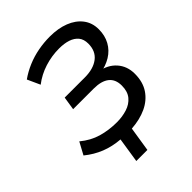

<svg xmlns="http://www.w3.org/2000/svg" viewBox="-244 -839 1126 1126"><g transform="rotate(-45 318.5 -276.5)"><path d="M216 161 240 6Q176 1 122 -20.5Q68 -42 20 -81L61 -157Q113 -114 171.5 -97Q230 -80 297 -80Q342 -80 381.5 -92.5Q421 -105 445 -134Q469 -163 469 -212Q469 -264 436 -290Q403 -316 340 -316H169L182 -399H349Q420 -399 462 -431Q504 -463 504 -525Q504 -561 486 -583Q468 -605 436.5 -615.5Q405 -626 362 -626Q301 -626 242.5 -607.5Q184 -589 136 -552L100 -631Q138 -658 183 -677Q228 -696 276.5 -705Q325 -714 373 -714Q442 -714 494.5 -693.5Q547 -673 577 -634Q607 -595 607 -541Q607 -489 585 -449Q563 -409 523 -384.5Q483 -360 430 -352V-367Q496 -356 534 -313Q572 -270 572 -207Q572 -139 541 -93Q510 -47 456.5 -22Q403 3 332 8L308 161Z"/></g></svg>

Font: Nunito Sans 12pt SemiBold
Style: Italic
Weight: 600
Italic angle: -9°
Designer: Vernon Adams
Foundry: Vernon Adams
Version: Version 3.101;gftools[0.9.27]